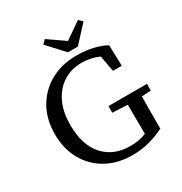

<svg xmlns="http://www.w3.org/2000/svg" viewBox="-201 -1014 1111 1175"><g transform="rotate(-30 354.5 -427.0)"><path d="M395 15Q293 15 214.5 -28.5Q136 -72 91.5 -150.5Q47 -229 47 -334Q47 -439 92.5 -518Q138 -597 218 -641Q298 -685 400 -685Q466 -685 518 -672.5Q570 -660 607 -639L611 -492H549L528 -605Q471 -631 406 -631Q336 -631 279.5 -596.5Q223 -562 190 -496Q157 -430 157 -335Q157 -193 226 -116.5Q295 -40 411 -40Q444 -40 471.5 -45Q499 -50 525 -60V-88Q525 -132 524.5 -177Q524 -222 524 -267L417 -272V-319H689V-272L624 -268Q623 -223 623 -178Q623 -133 623 -88V-41Q574 -16 517.5 -0.5Q461 15 395 15ZM285 -869 402 -788 519 -869 544 -844 437 -728H367L260 -844Z"/></g></svg>

Font: Source Serif 4 SmText
Style: Regular
Weight: 400
Designer: Frank Grießhammer
Foundry: Adobe
Version: Version 4.005;hotconv 1.1.0;makeotfexe 2.6.0